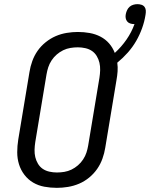

<svg xmlns="http://www.w3.org/2000/svg" viewBox="-20 -897 723 925"><path d="M254 8Q223 8 193.5 2.5Q164 -3 139.5 -17.5Q115 -32 97.5 -55Q80 -78 71.5 -105.5Q63 -133 63 -163.5Q63 -194 68 -225L122 -550Q126 -576 135.5 -602.5Q145 -629 161 -652Q177 -675 200 -693.5Q223 -712 248.5 -723Q274 -734 301.5 -738.5Q329 -743 355 -743Q384 -743 412 -738Q440 -733 464 -720.5Q488 -708 505.5 -688Q523 -668 533 -642Q565 -671 589.5 -706.5Q614 -742 628 -781H625Q616 -781 607 -784Q598 -787 592.5 -794Q587 -801 585.5 -810Q584 -819 586 -829Q588 -839 592.5 -848.5Q597 -858 604.5 -864.5Q612 -871 622 -874Q632 -877 642 -877Q652 -877 661.5 -874Q671 -871 676.5 -863.5Q682 -856 682.5 -846Q683 -836 681 -825Q676 -793 664.5 -761Q653 -729 636 -699.5Q619 -670 595.5 -643.5Q572 -617 545 -595Q548 -574 546.5 -553Q545 -532 541 -510L487 -185Q483 -159 473.5 -132.5Q464 -106 448 -83Q432 -60 409.5 -41.5Q387 -23 361 -12Q335 -1 307.5 3.5Q280 8 254 8ZM254 -66Q272 -66 290 -69Q308 -72 324.5 -80Q341 -88 355.5 -100.5Q370 -113 380.5 -129Q391 -145 396.5 -162Q402 -179 405 -197L459 -522Q462 -541 462.5 -559.5Q463 -578 459 -595Q455 -612 446 -627Q437 -642 423 -651.5Q409 -661 391 -665Q373 -669 355 -669Q337 -669 319 -666Q301 -663 284.5 -655Q268 -647 253.5 -634.5Q239 -622 228.5 -606Q218 -590 212.5 -573Q207 -556 204 -538L150 -213Q147 -194 146.5 -175.5Q146 -157 150 -140Q154 -123 163 -108Q172 -93 186 -83.5Q200 -74 218 -70Q236 -66 254 -66Z"/></svg>

Font: Iosevka HT Extended
Style: Italic
Weight: 400
Width: 7
Italic angle: -9°
Monospace: yes
Designer: Belleve Invis
Foundry: Belleve Invis
Version: Version 32.3.0; ttfautohint (v1.8.4)